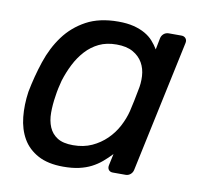

<svg xmlns="http://www.w3.org/2000/svg" viewBox="-66 -600 717 680"><g transform="rotate(10 293.0 -260.0)"><path d="M36 -230Q47 -287 65 -341Q83 -395 114 -437Q145 -479 192 -504.5Q239 -530 307 -530Q339 -530 362.5 -524Q386 -518 403.5 -508Q421 -498 433 -484.5Q445 -471 454 -456L462 -497Q464 -507 471.5 -513.5Q479 -520 490 -520H535Q545 -520 550.5 -513.5Q556 -507 554 -497L453 -23Q451 -13 443.5 -6.5Q436 0 426 0H380Q370 0 365 -6.5Q360 -13 362 -23L371 -65Q356 -49 339.5 -35Q323 -21 303.5 -11Q284 -1 259.5 4.5Q235 10 203 10Q148 10 112 -9.5Q76 -29 57 -62Q38 -95 33.5 -138.5Q29 -182 36 -230ZM224 -71Q262 -71 291.5 -84.5Q321 -98 343.5 -120Q366 -142 380.5 -169.5Q395 -197 402 -225Q406 -241 410.5 -263.5Q415 -286 418 -302Q424 -328 422.5 -354.5Q421 -381 409 -402Q397 -423 374 -436Q351 -449 315 -449Q279 -449 252 -436Q225 -423 204.5 -400.5Q184 -378 169.5 -349.5Q155 -321 145 -289Q141 -274 138 -260Q135 -246 133 -231Q128 -200 128 -171Q128 -142 137.5 -119.5Q147 -97 167.5 -84Q188 -71 224 -71Z"/></g></svg>

Font: SVN-Rubik
Style: Italic
Weight: 400
Italic angle: -12°
Designer: Hubert and Fischer
Foundry: Hubert & Fischer
Version: Version 2.101; ttfautohint (v1.8.3)